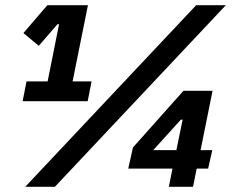

<svg xmlns="http://www.w3.org/2000/svg" viewBox="-20 -718 931 738"><path d="M722 0 736 -70H780L796 -141H751L797 -369H685L491 -151L473 -70H643L629 0ZM658 -141H569L675 -258H682ZM191 0 848 -698H734L77 0ZM317 -329 332 -405H259L318 -698H162L70 -591L129 -542L201 -625H207L163 -405H82L67 -329Z"/></svg>

Font: LVC Sans
Style: Bold Italic
Weight: 700
Italic angle: -11.31°
Designer: Mike Abbink, Paul van der Laan, Pieter van Rosmalen
Foundry: Bold Monday
Version: Version 3.0